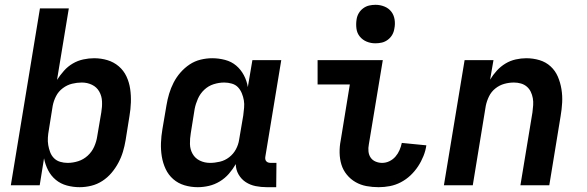

<svg xmlns="http://www.w3.org/2000/svg" viewBox="-20 -770 2440 798"><path d="M311 8Q284 8 258 1Q232 -6 212 -22.5Q192 -39 180 -62.5Q168 -86 163 -112L145 0H25L146 -735H266L217 -438Q230 -458 246 -476Q262 -494 282.5 -506Q303 -518 326 -523Q349 -528 371 -528Q400 -528 426.5 -520Q453 -512 473.5 -494.5Q494 -477 505.5 -452.5Q517 -428 521 -400.5Q525 -373 524 -344.5Q523 -316 518 -287L502 -187Q498 -163 491 -139.5Q484 -116 472 -93.5Q460 -71 443.5 -51.5Q427 -32 405.5 -18Q384 -4 359.5 2Q335 8 311 8ZM261 -93Q283 -93 305 -100Q327 -107 344.5 -123Q362 -139 371.5 -160.5Q381 -182 384 -203L401 -303Q405 -326 404 -348.5Q403 -371 392.5 -389.5Q382 -408 362.5 -417.5Q343 -427 320 -427Q300 -427 279.5 -422Q259 -417 241 -403.5Q223 -390 213 -370.5Q203 -351 199 -330L183 -230Q180 -214 179 -198Q178 -182 180.5 -167Q183 -152 188.5 -137.5Q194 -123 204.5 -112.5Q215 -102 230 -97.5Q245 -93 261 -93Z M802 8Q773 8 746.5 0Q720 -8 700 -25.5Q680 -43 668.5 -67.5Q657 -92 652.5 -119.5Q648 -147 649 -175.5Q650 -204 655 -233L672 -333Q676 -357 683 -380.5Q690 -404 701.5 -426.5Q713 -449 730 -468.5Q747 -488 768 -502Q789 -516 813.5 -522Q838 -528 862 -528Q889 -528 915.5 -521Q942 -514 961.5 -497.5Q981 -481 993.5 -457.5Q1006 -434 1010 -408L1029 -520H1149L1083 -120Q1082 -115 1082.5 -109.5Q1083 -104 1086.5 -100Q1090 -96 1095 -94.5Q1100 -93 1106 -93H1129L1128 8H1089Q1065 8 1042.5 3.5Q1020 -1 1001.5 -13Q983 -25 971.5 -45Q960 -65 960 -88Q948 -67 931.5 -48Q915 -29 893.5 -16Q872 -3 848.5 2.5Q825 8 802 8ZM853 -93Q873 -93 894 -98Q915 -103 932.5 -116.5Q950 -130 960.5 -149.5Q971 -169 974 -190L991 -290Q993 -306 994.5 -322Q996 -338 993.5 -353Q991 -368 985 -382.5Q979 -397 969 -407.5Q959 -418 943.5 -422.5Q928 -427 912 -427Q890 -427 868 -420Q846 -413 829 -397Q812 -381 802.5 -359.5Q793 -338 789 -317L773 -217Q769 -194 769.5 -171.5Q770 -149 780.5 -130.5Q791 -112 810.5 -102.5Q830 -93 853 -93Z M1554 8Q1528 8 1503.5 3.5Q1479 -1 1458 -13Q1437 -25 1421.5 -44Q1406 -63 1399 -86Q1392 -109 1391.5 -135Q1391 -161 1396 -186L1434 -419H1300V-520H1571L1513 -170Q1510 -155 1511.5 -140.5Q1513 -126 1520.5 -115Q1528 -104 1541 -98.5Q1554 -93 1568 -93Q1584 -93 1598.5 -100Q1613 -107 1623.5 -119Q1634 -131 1640.5 -146Q1647 -161 1650 -176L1752 -166Q1749 -144 1740 -121.5Q1731 -99 1717.5 -78.5Q1704 -58 1686 -41Q1668 -24 1646 -12.5Q1624 -1 1600.5 3.5Q1577 8 1554 8ZM1540 -590Q1521 -590 1504 -597Q1487 -604 1475.5 -618Q1464 -632 1461.5 -651Q1459 -670 1462 -689Q1464 -703 1471 -715Q1478 -727 1489.5 -735.5Q1501 -744 1514 -747Q1527 -750 1541 -750Q1560 -750 1577.5 -743Q1595 -736 1606 -722Q1617 -708 1620 -689Q1623 -670 1619 -651Q1617 -637 1610 -625Q1603 -613 1591.5 -604.5Q1580 -596 1567 -593Q1554 -590 1540 -590Z M1825 0 1911 -520H2031L2017 -439Q2029 -459 2045 -476.5Q2061 -494 2081 -506Q2101 -518 2123.5 -523Q2146 -528 2167 -528Q2196 -528 2222.5 -520Q2249 -512 2268.5 -494Q2288 -476 2298.5 -451.5Q2309 -427 2313.5 -399.5Q2318 -372 2316.5 -344Q2315 -316 2310 -287L2263 0H2143L2193 -303Q2195 -318 2196 -333Q2197 -348 2194.5 -362Q2192 -376 2186 -388.5Q2180 -401 2169.5 -410Q2159 -419 2145 -423Q2131 -427 2116 -427Q2096 -427 2076 -421.5Q2056 -416 2039 -402.5Q2022 -389 2012.5 -369.5Q2003 -350 1999 -330L1945 0Z"/></svg>

Font: Iosevka Extended
Style: Bold Italic
Weight: 700
Width: 7
Italic angle: -9°
Monospace: yes
Designer: Belleve Invis
Foundry: Belleve Invis
Version: Version 32.5.0; ttfautohint (v1.8.4)